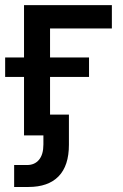

<svg xmlns="http://www.w3.org/2000/svg" viewBox="-37 -536 486 760"><path d="M405.8 -515.6V-423.3H161.1V0H58.1V-515.6ZM-16.6 -231.4V-308.6H315.4V-231.4ZM75.7 204.1H19V117.2H70.3Q100.1 117.2 117.4 96.4Q134.8 75.7 134.8 35.6V0H94.7V-82.5H235.8V37.1Q235.8 120.1 194.8 162.1Q153.8 204.1 75.7 204.1Z"/></svg>

Font: Inter Display Medium
Style: Regular
Weight: 500
Designer: Rasmus Andersson
Foundry: rsms
Version: Version 4.001;git-9221beed3